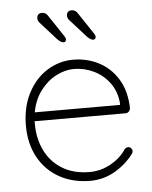

<svg xmlns="http://www.w3.org/2000/svg" viewBox="-53 -771 653 825"><g transform="rotate(-5 274.0 -358.5)"><path d="M495 -102Q495 -95 491 -90Q458 -46 409 -18Q360 10 304 10Q229 10 171 -22Q113 -54 80.5 -113Q48 -172 48 -250Q48 -330 79.5 -390.5Q111 -451 163 -483Q215 -515 274 -515Q333 -515 383.5 -489.5Q434 -464 466 -413Q498 -362 500 -287Q500 -279 494 -272.5Q488 -266 480 -266H87V-253Q87 -191 112 -139.5Q137 -88 186 -58Q235 -28 304 -28Q352 -28 394.5 -51.5Q437 -75 461 -111Q468 -120 478 -120Q485 -120 490 -114.5Q495 -109 495 -102ZM91 -304H459V-313Q454 -364 426.5 -400.5Q399 -437 358.5 -456Q318 -475 274 -475Q237 -475 198.5 -455.5Q160 -436 130.5 -397.5Q101 -359 91 -304ZM215 -608 144 -687Q137 -696 137 -704Q137 -727 159 -727Q176 -727 185 -711L247 -618Q252 -610 252 -605Q252 -600 249 -596.5Q246 -593 241 -593Q230 -593 215 -608ZM343 -608 272 -687Q265 -696 265 -704Q265 -727 287 -727Q304 -727 313 -711L375 -618Q380 -610 380 -605Q380 -600 377 -596.5Q374 -593 369 -593Q358 -593 343 -608Z"/></g></svg>

Font: Quicksand Light
Style: Regular
Weight: 300
Designer: Andrew Paglinawan
Foundry: Andrew Paglinawan
Version: Version 3.000